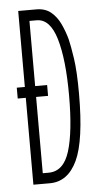

<svg xmlns="http://www.w3.org/2000/svg" viewBox="-48 -654 347 687"><g transform="rotate(-5 125.0 -311.0)"><path d="M44 1V-311H15V-350H44V-623H109Q141 -623 161.5 -606Q182 -589 194.5 -562.5Q207 -536 215 -507Q221 -483 228 -436Q235 -389 235 -309Q235 -141 201.5 -70Q168 1 103 1ZM81 -37H102Q156 -37 177.5 -106.5Q199 -176 199 -306Q199 -435 177 -509.5Q155 -584 107 -584H81V-350H124V-311H81Z"/></g></svg>

Font: Inconsolata UltraCondensed Light
Style: Regular
Weight: 300
Width: 1
Monospace: yes
Designer: Raph Levien, Cyreal, Brenton Simpson
Foundry: Raph Levien, Cyreal, Google
Version: Version 3.001; ttfautohint (v1.8.2.53-6de2)